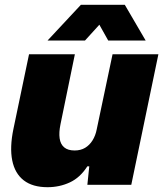

<svg xmlns="http://www.w3.org/2000/svg" viewBox="-20 -770 680 800"><path d="M178 10Q116 10 79 -18.5Q42 -47 31 -101.5Q20 -156 36 -233L101 -544H292L232 -252Q225 -218 228.5 -193.5Q232 -169 247.5 -156Q263 -143 291 -143Q316 -143 334.5 -154Q353 -165 365.5 -185Q378 -205 383 -231L449 -544H640L527 0H344L352 -77H344Q314 -30 271 -10Q228 10 178 10ZM178 -601 317 -750H500L587 -601H431L394 -667L334 -601Z"/></svg>

Font: Mona Sans ExtraLight Black
Style: Italic
Weight: 900
Italic angle: -11.6951°
Version: Version 2.000